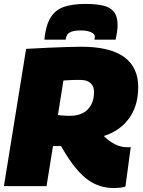

<svg xmlns="http://www.w3.org/2000/svg" viewBox="-22 -948 727 978"><path d="M-2 0 111 -699Q174 -703 225.5 -705Q277 -707 318.5 -708.5Q360 -710 391 -710Q468 -710 523 -696Q578 -682 613 -655.5Q648 -629 665 -591Q682 -553 682 -505Q682 -421 646.5 -362Q611 -303 547.5 -271.5Q484 -240 398 -240L355 -203Q337 -204 319.5 -204Q302 -204 284 -204Q266 -204 248 -204L215 0ZM561 10Q528 10 498.5 2.5Q469 -5 441 -22Q413 -39 386 -67Q359 -95 331 -136Q303 -177 273 -233L483 -284Q494 -268 507.5 -254.5Q521 -241 535.5 -230.5Q550 -220 565 -212.5Q580 -205 595.5 -201.5Q611 -198 625 -198Q630 -198 635 -198Q640 -198 644 -199L617 2Q609 6 589.5 8Q570 10 561 10ZM334 -358Q373 -358 400.5 -372.5Q428 -387 442.5 -414.5Q457 -442 457 -479Q457 -491 453.5 -502.5Q450 -514 441.5 -522.5Q433 -531 419.5 -536Q406 -541 385 -541Q373 -541 364.5 -541Q356 -541 347.5 -540.5Q339 -540 328.5 -539.5Q318 -539 301 -538L273 -362Q283 -361 293 -360Q303 -359 313 -358.5Q323 -358 334 -358ZM414 -928Q467 -928 503.5 -919.5Q540 -911 558.5 -887.5Q577 -864 577 -820Q577 -803 574 -784.5Q571 -766 567 -746H459Q460 -752 460.5 -755.5Q461 -759 461 -761Q461 -772 451 -779Q441 -786 425 -789.5Q409 -793 392 -793Q357 -793 340.5 -786Q324 -779 319 -768.5Q314 -758 312 -746H204Q211 -818 235 -857.5Q259 -897 302.5 -912.5Q346 -928 414 -928Z"/></svg>

Font: Georama ExtraCondensed Thin Black
Style: Italic
Weight: 900
Italic angle: -9°
Version: Version 1.001